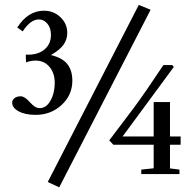

<svg xmlns="http://www.w3.org/2000/svg" viewBox="-20 -719 804 793"><path d="M224.6 54.7 177.2 32.7 553.2 -698.7 602.1 -678.7ZM127.4 -244.6Q83.5 -244.6 56.9 -259.3Q30.3 -273.9 30.3 -294.9Q30.3 -306.6 40.3 -314Q50.3 -321.3 65.9 -321.3Q81.1 -321.3 102.5 -297.9Q115.2 -283.7 124.5 -278.1Q133.8 -272.5 144.5 -272.5Q171.4 -272.5 188.7 -303.7Q206.1 -335 206.1 -377Q206.1 -417 184.3 -442.9Q162.6 -468.8 126.5 -468.8Q107.9 -468.8 87.4 -461.4L86.4 -493.2Q135.3 -491.2 162.8 -513.9Q190.4 -536.6 190.4 -574.7Q190.4 -603.5 175.8 -621.1Q161.1 -638.7 140.6 -638.7Q106 -638.7 73.7 -589.4L51.3 -605.5Q95.7 -674.8 161.6 -674.8Q201.7 -674.8 229.7 -647.9Q257.8 -621.1 257.8 -583Q257.8 -556.2 242.4 -534.4Q227.1 -512.7 190.4 -491.7Q237.8 -480 258.3 -454.1Q278.8 -428.2 278.8 -385.3Q278.8 -326.7 234.6 -285.6Q190.4 -244.6 127.4 -244.6ZM563.5 0V-18.6L614.7 -23.9V-121.1H448.2L431.2 -139.2L535.2 -276.9Q580.1 -337.4 654.8 -450.2H691.4L697.8 -442.4L486.3 -155.3H614.7V-297.4H682.1V-155.3H726.1V-121.1H682.1V-23.4L721.2 -18.6V0Z"/></svg>

Font: Elstob Medium
Style: Regular
Weight: 500
Designer: Peter S. Baker
Version: Version 1.015